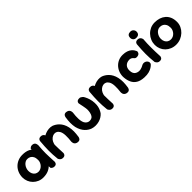

<svg xmlns="http://www.w3.org/2000/svg" viewBox="258 -1871 3082 3082"><g transform="rotate(-45 1798.5 -330.5)"><path d="M283 -1Q230 0 185.5 -18.5Q141 -37 107.5 -70.5Q74 -104 56 -148Q38 -192 38 -242Q39 -298 58.5 -345Q78 -392 112.5 -426.5Q147 -461 193 -480Q239 -499 291 -499Q370 -500 424 -473.5Q478 -447 506.5 -391.5Q535 -336 535 -250Q535 -200 519 -155.5Q503 -111 471.5 -76.5Q440 -42 393 -22Q346 -2 283 -1ZM288 -122Q313 -122 336 -133Q359 -144 377 -163.5Q395 -183 405.5 -208Q416 -233 416 -260Q416 -307 401 -336.5Q386 -366 360.5 -380.5Q335 -395 301 -395Q276 -395 254 -382Q232 -369 215.5 -348Q199 -327 189.5 -300.5Q180 -274 180 -246Q180 -210 193 -182Q206 -154 230.5 -138Q255 -122 288 -122ZM530 0Q508 0 494 -7.5Q480 -15 473.5 -22Q467 -29 467 -29Q460 -102 455.5 -173Q451 -244 452 -318.5Q453 -393 460 -473Q460 -473 466 -480Q472 -487 486 -494Q500 -501 524 -499Q548 -497 561 -485.5Q574 -474 578.5 -460Q583 -446 584 -436Q585 -426 585 -426Q581 -375 578.5 -333Q576 -291 576.5 -249.5Q577 -208 579 -161Q581 -114 584 -52Q584 -52 583 -44.5Q582 -37 577 -26.5Q572 -16 561 -8Q550 0 530 0Z M1054 -14Q1031 -21 1019.5 -33.5Q1008 -46 1004 -60Q1000 -74 1000 -84Q1000 -94 1000 -94Q1009 -165 1007 -226.5Q1005 -288 985 -324Q967 -355 942 -367Q917 -379 889 -374.5Q861 -370 835 -350Q807 -328 793 -298Q779 -268 774 -236Q769 -204 768 -177Q768 -149 768 -129.5Q768 -110 768.5 -96Q769 -82 769 -69Q769 -69 769 -63Q769 -57 765.5 -49Q762 -41 752.5 -34.5Q743 -28 724 -26Q708 -25 695 -34Q682 -43 675 -51.5Q668 -60 668 -60Q658 -76 656.5 -91Q655 -106 656.5 -126.5Q658 -147 654 -178Q650 -216 650 -244.5Q650 -273 654 -296.5Q658 -320 667 -341.5Q676 -363 692 -386Q713 -413 744 -436Q775 -459 812 -474Q849 -489 889 -492.5Q929 -496 966 -485Q990 -476 1015 -460.5Q1040 -445 1063.5 -421Q1087 -397 1106 -362.5Q1125 -328 1136 -280Q1147 -229 1146.5 -178.5Q1146 -128 1136 -63Q1136 -63 1133.5 -53Q1131 -43 1123 -31.5Q1115 -20 1099 -14Q1083 -8 1054 -14ZM720 -1Q700 -2 687.5 -9.5Q675 -17 667 -27Q659 -37 655.5 -44.5Q652 -52 652 -52Q646 -106 643.5 -153Q641 -200 641 -246Q641 -292 644 -342Q647 -392 652 -453Q652 -453 653.5 -460Q655 -467 661 -476.5Q667 -486 680 -493Q693 -500 715 -499Q738 -498 751.5 -488.5Q765 -479 772 -467Q779 -455 781 -446Q783 -437 783 -437Q779 -388 777.5 -343Q776 -298 776 -253Q776 -208 777.5 -158.5Q779 -109 782 -51Q782 -51 780.5 -43Q779 -35 773.5 -25Q768 -15 755.5 -7.5Q743 0 720 -1Z M1382 -9Q1358 -17 1332.5 -33Q1307 -49 1284 -73Q1261 -97 1242 -132Q1223 -167 1211 -215Q1201 -266 1201.5 -317.5Q1202 -369 1212 -434Q1212 -434 1214.5 -444Q1217 -454 1224.5 -465.5Q1232 -477 1248.5 -483.5Q1265 -490 1293 -483Q1317 -477 1328.5 -463.5Q1340 -450 1344 -436.5Q1348 -423 1348 -412.5Q1348 -402 1348 -402Q1338 -332 1340.5 -269.5Q1343 -207 1363 -170Q1376 -148 1393.5 -135.5Q1411 -123 1430.5 -120Q1450 -117 1468.5 -121Q1487 -125 1502 -135Q1521 -150 1532 -180Q1543 -210 1546 -244.5Q1549 -279 1544 -308Q1540 -336 1534.5 -362Q1529 -388 1524.5 -409.5Q1520 -431 1518 -445Q1518 -445 1518.5 -451.5Q1519 -458 1524 -467.5Q1529 -477 1540 -485Q1551 -493 1573 -494Q1594 -497 1610.5 -488Q1627 -479 1636.5 -469.5Q1646 -460 1646 -460Q1661 -437 1677 -399Q1693 -361 1701 -316Q1709 -262 1705.5 -221Q1702 -180 1689.5 -147Q1677 -114 1656 -82Q1634 -56 1603 -36.5Q1572 -17 1535 -7Q1498 3 1459 3Q1420 3 1382 -9Z M2175 -14Q2152 -21 2140.5 -33.5Q2129 -46 2125 -60Q2121 -74 2121 -84Q2121 -94 2121 -94Q2130 -165 2128 -226.5Q2126 -288 2106 -324Q2088 -355 2063 -367Q2038 -379 2010 -374.5Q1982 -370 1956 -350Q1928 -328 1914 -298Q1900 -268 1895 -236Q1890 -204 1889 -177Q1889 -149 1889 -129.5Q1889 -110 1889.5 -96Q1890 -82 1890 -69Q1890 -69 1890 -63Q1890 -57 1886.5 -49Q1883 -41 1873.5 -34.5Q1864 -28 1845 -26Q1829 -25 1816 -34Q1803 -43 1796 -51.5Q1789 -60 1789 -60Q1779 -76 1777.5 -91Q1776 -106 1777.5 -126.5Q1779 -147 1775 -178Q1771 -216 1771 -244.5Q1771 -273 1775 -296.5Q1779 -320 1788 -341.5Q1797 -363 1813 -386Q1834 -413 1865 -436Q1896 -459 1933 -474Q1970 -489 2010 -492.5Q2050 -496 2087 -485Q2111 -476 2136 -460.5Q2161 -445 2184.5 -421Q2208 -397 2227 -362.5Q2246 -328 2257 -280Q2268 -229 2267.5 -178.5Q2267 -128 2257 -63Q2257 -63 2254.5 -53Q2252 -43 2244 -31.5Q2236 -20 2220 -14Q2204 -8 2175 -14ZM1841 -1Q1821 -2 1808.5 -9.5Q1796 -17 1788 -27Q1780 -37 1776.5 -44.5Q1773 -52 1773 -52Q1767 -106 1764.5 -153Q1762 -200 1762 -246Q1762 -292 1765 -342Q1768 -392 1773 -453Q1773 -453 1774.5 -460Q1776 -467 1782 -476.5Q1788 -486 1801 -493Q1814 -500 1836 -499Q1859 -498 1872.5 -488.5Q1886 -479 1893 -467Q1900 -455 1902 -446Q1904 -437 1904 -437Q1900 -388 1898.5 -343Q1897 -298 1897 -253Q1897 -208 1898.5 -158.5Q1900 -109 1903 -51Q1903 -51 1901.5 -43Q1900 -35 1894.5 -25Q1889 -15 1876.5 -7.5Q1864 0 1841 -1Z M2559 9Q2477 5 2427 -25.5Q2377 -56 2353 -107.5Q2329 -159 2324 -224Q2320 -276 2335.5 -325Q2351 -374 2383.5 -412.5Q2416 -451 2463 -473.5Q2510 -496 2570 -495Q2621 -494 2657 -481.5Q2693 -469 2716 -450Q2739 -431 2751.5 -412.5Q2764 -394 2769 -381.5Q2774 -369 2774 -369Q2774 -369 2773.5 -361Q2773 -353 2768 -341Q2763 -329 2749 -319Q2737 -312 2720.5 -309Q2704 -306 2689 -309Q2674 -312 2667 -320Q2665 -320 2660 -327Q2655 -334 2645.5 -343Q2636 -352 2620.5 -358.5Q2605 -365 2584 -364Q2556 -363 2534.5 -354Q2513 -345 2497.5 -329Q2482 -313 2474 -290Q2466 -267 2467 -239Q2467 -200 2480 -175Q2493 -150 2515.5 -138Q2538 -126 2566 -123Q2588 -122 2608 -126.5Q2628 -131 2645 -138.5Q2662 -146 2672.5 -152.5Q2683 -159 2686 -159Q2707 -166 2724.5 -163Q2742 -160 2755.5 -152Q2769 -144 2777 -132Q2789 -116 2789.5 -102.5Q2790 -89 2787 -81Q2784 -73 2784 -73Q2784 -73 2771.5 -59.5Q2759 -46 2732.5 -29Q2706 -12 2663.5 0Q2621 12 2559 9Z M2918 -1Q2898 -2 2885.5 -9.5Q2873 -17 2865 -27Q2857 -37 2853.5 -44.5Q2850 -52 2850 -52Q2844 -106 2841.5 -153Q2839 -200 2839 -246Q2839 -292 2842 -342Q2845 -392 2850 -453Q2850 -453 2851.5 -460Q2853 -467 2859 -476.5Q2865 -486 2878 -493Q2891 -500 2913 -499Q2936 -498 2949.5 -488.5Q2963 -479 2970 -467Q2977 -455 2979 -446Q2981 -437 2981 -437Q2977 -388 2975.5 -343Q2974 -298 2974 -253Q2974 -208 2975.5 -158.5Q2977 -109 2980 -51Q2980 -51 2978.5 -43Q2977 -35 2971.5 -25Q2966 -15 2953.5 -7.5Q2941 0 2918 -1ZM2918 -532Q2884 -531 2865 -551.5Q2846 -572 2846 -600Q2846 -638 2865 -654.5Q2884 -671 2917 -671Q2951 -671 2970.5 -649.5Q2990 -628 2990 -600Q2990 -582 2983.5 -566.5Q2977 -551 2961.5 -541.5Q2946 -532 2918 -532Z M3294 -1Q3240 -1 3194 -20Q3148 -39 3114.5 -72Q3081 -105 3063 -149Q3045 -193 3045 -242Q3045 -292 3064 -338.5Q3083 -385 3117.5 -421.5Q3152 -458 3198 -479Q3244 -500 3299 -500Q3354 -500 3401 -485Q3448 -470 3484 -439Q3520 -408 3540 -361Q3560 -314 3560 -250Q3560 -200 3539 -155Q3518 -110 3481.5 -75.5Q3445 -41 3397 -21Q3349 -1 3294 -1ZM3292 -121Q3318 -121 3341 -131.5Q3364 -142 3382 -161Q3400 -180 3411 -204.5Q3422 -229 3422 -256Q3422 -302 3406.5 -331.5Q3391 -361 3365 -375Q3339 -389 3305 -389Q3280 -389 3257.5 -376.5Q3235 -364 3218.5 -343Q3202 -322 3192.5 -296Q3183 -270 3183 -243Q3183 -207 3196.5 -179.5Q3210 -152 3234.5 -136.5Q3259 -121 3292 -121Z"/></g></svg>

Font: Sour Gummy Black SemiBold
Style: Regular
Weight: 600
Version: Version 1.000